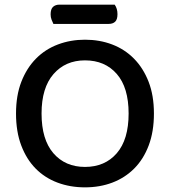

<svg xmlns="http://www.w3.org/2000/svg" viewBox="-20 -793 733 827"><path d="M643 -304Q643 -226 620.5 -166.5Q598 -107 558 -67Q518 -27 464 -6.5Q410 14 346 14Q282 14 227.5 -6.5Q173 -27 133.5 -67Q94 -107 71.5 -166.5Q49 -226 49 -304Q49 -382 72 -441Q95 -500 135 -540.5Q175 -581 229.5 -601.5Q284 -622 346 -622Q409 -622 463 -601.5Q517 -581 557 -540.5Q597 -500 620 -441Q643 -382 643 -304ZM534 -304Q534 -416 483 -474.5Q432 -533 346 -533Q262 -533 210.5 -474Q159 -415 159 -304Q159 -192 210 -133Q261 -74 346 -74Q432 -74 483 -133Q534 -192 534 -304ZM210 -690Q206 -698 202 -708.5Q198 -719 198 -731Q198 -754 208.5 -763.5Q219 -773 236 -773H474Q486 -756 486 -732Q486 -709 476 -699.5Q466 -690 448 -690Z"/></svg>

Font: Baloo Bhaina 2 Medium
Style: Regular
Weight: 500
Designer: Yesha Goshar, Manish Minz, Shuchita Grover and Ek Type
Foundry: Ek Type
Version: Version 1.640;hotconv 1.0.111;makeotfexe 2.5.65597; ttfautoh